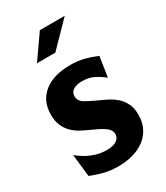

<svg xmlns="http://www.w3.org/2000/svg" viewBox="-179 -778 752 868"><g transform="rotate(-30 197.5 -344.5)"><path d="M162 -363Q162 -337 187.5 -322.5Q213 -308 248 -292Q269 -283 291 -271.5Q313 -260 331 -243.5Q349 -227 360 -203.5Q371 -180 371 -146Q371 -110 357.5 -81Q344 -52 318.5 -31.5Q293 -11 257 0Q221 11 176 11Q138 11 105 3Q72 -5 37 -19L24 -136Q56 -109 92.5 -94Q129 -79 167 -79Q200 -79 218.5 -90.5Q237 -102 237 -123Q237 -136 230 -145.5Q223 -155 210.5 -163.5Q198 -172 180.5 -180.5Q163 -189 143 -198Q125 -206 104.5 -217Q84 -228 67 -244.5Q50 -261 39 -285Q28 -309 28 -343Q28 -415 78 -455Q128 -495 216 -495Q254 -495 285.5 -487Q317 -479 351 -465L335 -360Q309 -381 283.5 -393Q258 -405 226 -405Q196 -405 179 -394Q162 -383 162 -363ZM176 -700H306L186 -577H90Z"/></g></svg>

Font: LT Museum
Style: Bold
Weight: 700
Designer: Daniel Lyons
Foundry: LyonsType
Version: Version 1.010